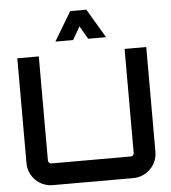

<svg xmlns="http://www.w3.org/2000/svg" viewBox="-62 -1012 952 1068"><g transform="rotate(-5 414.0 -478.0)"><path d="M372 -794 414 -867 456 -794H556L460 -956H370L273 -794ZM189 0H639C713 0 774 -60 774 -135V-720H653V-139C653 -129 645 -121 635 -121H192C182 -121 174 -129 174 -139V-720H54V-135C54 -60 114 0 189 0Z"/></g></svg>

Font: Orbitron SemiBold
Style: Regular
Weight: 600
Designer: Matt McInerney
Foundry: The League of Moveable Type
Version: Version 2.001